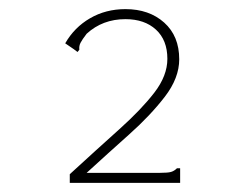

<svg xmlns="http://www.w3.org/2000/svg" viewBox="-20 -647 540 421"><path d="M133 -265Q193 -320 241.5 -363.5Q290 -407 318.5 -444Q347 -481 347 -518Q347 -559 322 -582Q297 -605 255 -605Q205 -605 170 -573Q160 -560 156.5 -553Q153 -546 154 -538L150 -533L142 -539L123 -552Q143 -587 177.5 -607Q212 -627 255 -627Q307 -627 340 -597.5Q373 -568 373 -517Q373 -476 341.5 -435Q310 -394 263.5 -352.5Q217 -311 170 -268H331Q348 -268 355 -270Q362 -272 368 -278H375V-246H133Z"/></svg>

Font: Inconsolata ExtraLight
Style: Regular
Weight: 200
Monospace: yes
Designer: Raph Levien, Cyreal, Brenton Simpson
Foundry: Raph Levien, Cyreal, Google
Version: Version 3.001; ttfautohint (v1.8.2.53-6de2)